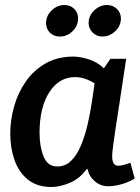

<svg xmlns="http://www.w3.org/2000/svg" viewBox="-20 -735 558 767"><path d="M421 -500H484Q469 -398 458.5 -331Q448 -264 442 -223.5Q436 -183 433 -161Q430 -139 429 -128Q428 -117 428 -109Q428 -96 433 -84.5Q438 -73 453 -73Q463 -73 477 -77Q491 -81 501 -85L518 -22Q496 -8 467 0.5Q438 9 412 9Q382 9 359 -10.5Q336 -30 330 -59H326Q297 -20 257.5 -4Q218 12 186 12Q128 12 91.5 -17.5Q55 -47 38 -95.5Q21 -144 21 -201Q21 -256 36.5 -310.5Q52 -365 83.5 -410Q115 -455 162.5 -482Q210 -509 274 -509Q298 -509 333 -498.5Q368 -488 395 -462ZM138 -204Q138 -150 154 -110Q170 -70 209 -70Q241 -70 264 -92.5Q287 -115 303 -153Q319 -191 330 -238Q341 -285 348 -334L358 -402Q318 -427 280 -427Q216 -427 177 -366.5Q138 -306 138 -204ZM292 -661Q292 -632 270 -610.5Q248 -589 219 -589Q195 -589 179.5 -604.5Q164 -620 164 -643Q164 -672 186.5 -693.5Q209 -715 237 -715Q261 -715 276.5 -699.5Q292 -684 292 -661ZM463 -661Q463 -632 440.5 -610.5Q418 -589 389 -589Q366 -589 350 -605Q334 -621 334 -643Q334 -672 356.5 -693.5Q379 -715 407 -715Q431 -715 447 -699.5Q463 -684 463 -661Z"/></svg>

Font: Rosario
Style: Bold Italic
Weight: 700
Italic angle: -8.05°
Designer: Hector Gatti
Foundry: Omnibus Type
Version: Version 1.101; ttfautohint (v1.8.1.43-b0c9)